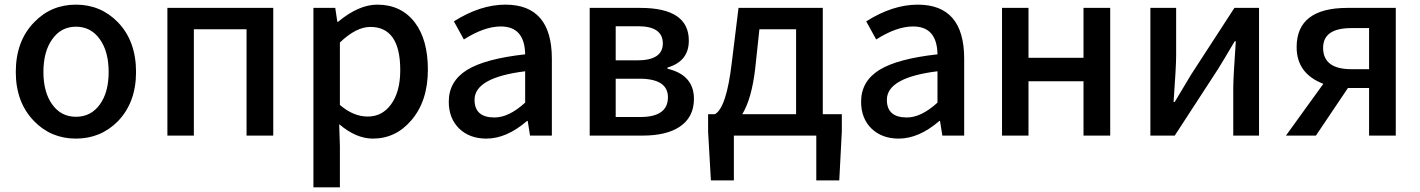

<svg xmlns="http://www.w3.org/2000/svg" viewBox="-20 -584 6118 827"><path d="M127 -62Q48 -143 48 -274Q48 -407 127 -488Q200 -564 307 -564Q414 -564 488 -488Q566 -407 566 -274Q566 -143 488 -62Q414 13 307 13Q200 13 127 -62ZM410 -134Q448 -186 448 -274Q448 -362 410 -415Q372 -469 307 -469Q243 -469 205 -415Q167 -362 167 -274Q167 -187 205 -134Q243 -81 307 -81Q372 -81 410 -134Z M701 -550H1157V0H1042V-458H815V0H701Z M1330 -550H1424L1433 -490H1436Q1525 -564 1605 -564Q1708 -564 1767 -487Q1823 -413 1823 -284Q1823 -148 1751 -65Q1684 13 1586 13Q1514 13 1441 -49L1444 45V223H1330ZM1664 -134Q1704 -188 1704 -282Q1704 -468 1575 -468Q1514 -468 1444 -401V-132Q1502 -82 1564 -82Q1626 -82 1664 -134Z M1958 -30Q1913 -74 1913 -146Q1913 -234 1992 -283Q2070 -331 2242 -350Q2240 -470 2137 -470Q2066 -470 1978 -414L1935 -492Q2049 -564 2157 -564Q2357 -564 2357 -331V0H2263L2253 -63H2250Q2162 13 2075 13Q2003 13 1958 -30ZM2242 -142V-277Q2024 -250 2024 -154Q2024 -78 2110 -78Q2172 -78 2242 -142Z M2520 -550H2738Q2947 -550 2947 -409Q2947 -320 2855 -293V-288Q2969 -261 2969 -158Q2969 -78 2906 -37Q2849 0 2748 0H2520ZM2724 -324Q2835 -324 2835 -397Q2835 -471 2728 -471H2632V-324ZM2738 -80Q2857 -80 2857 -165Q2857 -245 2734 -245H2632V-80Z M3409 -92V-458H3251L3233 -290Q3218 -159 3177 -92ZM3606 -92V-18L3595 193H3496V0H3141V193H3042L3030 -18V-92H3059Q3109 -119 3132 -314L3161 -550H3524V-92Z M3734 -30Q3689 -74 3689 -146Q3689 -234 3768 -283Q3846 -331 4018 -350Q4016 -470 3913 -470Q3842 -470 3754 -414L3711 -492Q3825 -564 3933 -564Q4133 -564 4133 -331V0H4039L4029 -63H4026Q3938 13 3851 13Q3779 13 3734 -30ZM4018 -142V-277Q3800 -250 3800 -154Q3800 -78 3886 -78Q3948 -78 4018 -142Z M4296 -550H4410V-335H4647V-550H4762V0H4647V-234H4410V0H4296Z M4935 -550H5046V-345Q5046 -299 5035 -145H5040L5110 -262L5297 -550H5403V0H5292V-205Q5292 -250 5303 -406H5298Q5248 -321 5228 -289L5040 0H4935Z M5877 -463H5801Q5679 -463 5679 -378Q5679 -286 5801 -286H5877ZM5992 -550V0H5877V-205H5786L5648 0H5519L5680 -223Q5565 -267 5565 -381Q5565 -550 5784 -550Z"/></svg>

Font: Noto Sans S Chinese Medium
Style: Regular
Weight: 500
Designer: Ryoko NISHIZUKA  (kana & ideographs); Paul D. Hunt (Latin, Greek & Cyrillic); Wenlong ZHANG  (bopomofo); Sandoll Communi
Foundry: Adobe Systems Incorporated
Version: Version 1.000;PS 1;hotconv 1.0.78;makeotf.lib2.5.61930